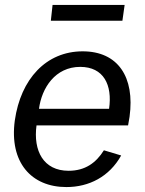

<svg xmlns="http://www.w3.org/2000/svg" viewBox="-20 -748 587 778"><path d="M499 -240 505 -275C527 -436 458 -540 315 -540C167 -540 64 -428 40 -260C17 -90 107 10 249 10C341 10 423 -32 471 -118L401 -139C369 -88 325 -56 258 -56C156 -56 114 -137 128 -240ZM193 -728 186 -664H476L485 -728ZM138 -307C149 -392 204 -477 305 -477C400 -477 436 -404 422 -307Z"/></svg>

Font: Cheyenne Sans
Style: Italic
Weight: 400
Italic angle: -8.13011°
Designer: The Public Sans project authors (U.S. Web Design System), Libre Franklin designed by Pablo Impallari and Rodrigo Fuenzal
Foundry: The Cheyenne Sans Project Authors
Version: Version 2.007